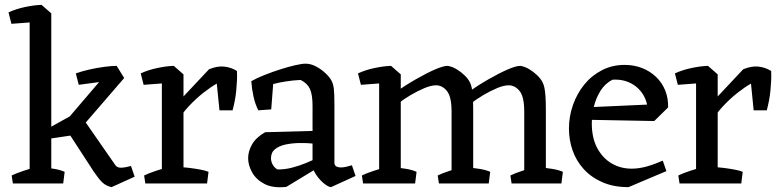

<svg xmlns="http://www.w3.org/2000/svg" viewBox="-20 -755 3209 790"><path d="M102 0V-698L151 -735L191 -700V0ZM128 -176 121 -195 267 -276 414 -448 460 -484 491 -434 289 -200ZM439 15Q416 10 401 -4.5Q386 -19 367 -47L250 -227L323 -265L455 -75Q462 -65 477.5 -65Q493 -65 519 -72L534 -28ZM27 -657 15 -704Q45 -718 82.5 -726Q120 -734 151 -735L164 -710L120 -664ZM304 -406 292 -453Q317 -462 348 -469Q379 -476 409.5 -480Q440 -484 460 -484L461 -450L430 -423ZM33 0 28 -33Q46 -42 76.5 -52Q107 -62 126 -67L112 0ZM147 0 148 -67Q174 -65 201.5 -60.5Q229 -56 246 -48L240 0Z M646 0V-447L695 -484L735 -449V0ZM706 -248 686 -306 840 -470Q874 -484 902.5 -481Q931 -478 955 -463Q956 -444 955 -423.5Q954 -403 952 -382Q950 -361 946 -340.5Q942 -320 937 -301H883L872 -411Q847 -397 816.5 -373Q786 -349 756.5 -317.5Q727 -286 706 -248ZM571 -406 559 -453Q589 -467 626.5 -475Q664 -483 695 -484L708 -459L664 -413ZM578 0 573 -33Q591 -42 621.5 -52Q652 -62 671 -67L657 0ZM719 0 720 -67Q737 -67 760.5 -64Q784 -61 805.5 -57Q827 -53 838 -48L832 0Z M1342 15Q1331 14 1315 1.5Q1299 -11 1285 -30Q1271 -49 1266 -68V-82V-319Q1266 -366 1255 -389.5Q1244 -413 1217 -426Q1189 -425 1156.5 -420Q1124 -415 1104 -409L1096 -305L1043 -301Q1030 -326 1023 -358Q1016 -390 1014 -421Q1037 -434 1068.5 -446.5Q1100 -459 1133 -469.5Q1166 -480 1194 -486.5Q1222 -493 1237 -493Q1259 -493 1280.5 -481.5Q1302 -470 1319.5 -453.5Q1337 -437 1344 -423Q1351 -410 1353.5 -391Q1356 -372 1356 -319V-86Q1356 -75 1363.5 -70.5Q1371 -66 1382 -66Q1393 -66 1405.5 -69Q1418 -72 1428 -75L1443 -31ZM1158 14Q1103 20 1068.5 2Q1034 -16 1017.5 -45.5Q1001 -75 1001 -104Q1001 -133 1017.5 -161.5Q1034 -190 1071 -211L1291 -217L1287 -163L1271 -164Q1243 -167 1212.5 -166.5Q1182 -166 1155.5 -160.5Q1129 -155 1112 -141.5Q1095 -128 1095 -104Q1095 -91 1101.5 -78.5Q1108 -66 1121 -58Q1150 -57 1181 -65Q1212 -73 1238.5 -84Q1265 -95 1280 -102V-60Z M1540 0V-447L1589 -484L1629 -449V0ZM1838 0V-296Q1838 -357 1819 -380.5Q1800 -404 1774 -404Q1754 -404 1726.5 -392.5Q1699 -381 1670 -364Q1641 -347 1617 -328L1599 -370Q1646 -403 1690.5 -428.5Q1735 -454 1769.5 -469Q1804 -484 1822 -484Q1841 -481 1859 -470Q1877 -459 1891.5 -445Q1906 -431 1913 -417Q1918 -408 1921 -394Q1924 -380 1925.5 -357.5Q1927 -335 1927 -300V0ZM2137 0V-296Q2137 -357 2118 -380.5Q2099 -404 2073 -404Q2053 -404 2025.5 -392.5Q1998 -381 1969 -364Q1940 -347 1916 -328L1898 -370Q1945 -403 1989.5 -428.5Q2034 -454 2068.5 -469Q2103 -484 2121 -484Q2140 -481 2158 -470Q2176 -459 2190.5 -445Q2205 -431 2212 -417Q2217 -408 2220 -394Q2223 -380 2224.5 -357.5Q2226 -335 2226 -300V0ZM1465 -406 1453 -453Q1483 -467 1520.5 -475Q1558 -483 1589 -484L1602 -459L1558 -413ZM1474 0 1469 -33Q1487 -42 1517.5 -52Q1548 -62 1567 -67L1553 0ZM1595 0 1596 -67Q1622 -65 1649.5 -60.5Q1677 -56 1694 -48L1688 0ZM1786 0 1781 -33Q1799 -42 1829.5 -52Q1860 -62 1879 -67L1865 0ZM1894 0 1895 -67Q1921 -65 1950.5 -60.5Q1980 -56 1997 -48L1991 0ZM2085 0 2080 -33Q2098 -42 2128.5 -52Q2159 -62 2178 -67L2164 0ZM2193 0 2194 -67Q2220 -65 2249.5 -60.5Q2279 -56 2296 -48L2290 0Z M2566 15Q2505 15 2459 -5Q2413 -25 2382 -59Q2351 -93 2336 -136Q2321 -179 2321 -226Q2321 -276 2337.5 -323Q2354 -370 2384 -407Q2414 -444 2456.5 -466Q2499 -488 2550 -488Q2589 -488 2622 -475Q2655 -462 2679.5 -438.5Q2704 -415 2717 -383Q2730 -351 2729 -313L2644 -278Q2649 -322 2631 -357Q2613 -392 2578.5 -411Q2544 -430 2500 -427Q2469 -411 2450.5 -381Q2432 -351 2423.5 -316Q2415 -281 2415 -247Q2415 -188 2437 -146.5Q2459 -105 2496 -83Q2533 -61 2579 -61Q2609 -61 2641 -70Q2673 -79 2707 -94L2722 -51ZM2672 -257 2407 -262V-314L2718 -328L2729 -313Z M2844 0V-447L2893 -484L2933 -449V0ZM2904 -248 2884 -306 3038 -470Q3072 -484 3100.5 -481Q3129 -478 3153 -463Q3154 -444 3153 -423.5Q3152 -403 3150 -382Q3148 -361 3144 -340.5Q3140 -320 3135 -301H3081L3070 -411Q3045 -397 3014.5 -373Q2984 -349 2954.5 -317.5Q2925 -286 2904 -248ZM2769 -406 2757 -453Q2787 -467 2824.5 -475Q2862 -483 2893 -484L2906 -459L2862 -413ZM2776 0 2771 -33Q2789 -42 2819.5 -52Q2850 -62 2869 -67L2855 0ZM2917 0 2918 -67Q2935 -67 2958.5 -64Q2982 -61 3003.5 -57Q3025 -53 3036 -48L3030 0Z"/></svg>

Font: Eczar
Style: Regular
Weight: 400
Designer: Vaibhav Singh
Foundry: Rosetta Type Foundry
Version: Version 2.000